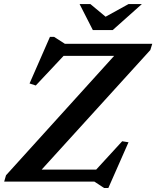

<svg xmlns="http://www.w3.org/2000/svg" viewBox="-32 -891 766 942"><path d="M715 -676 705.5 -645.5 152.5 -37 107 -59H440L567.5 -198L598.5 -193L499.5 31.5H479L431 0H-11.5L-2.5 -31L548 -639L602.5 -617H280L143.5 -471.5L113 -481.5L213 -710H233.5L286.5 -676ZM664 -871 521 -743.5H423.5L358.5 -871H411.5L494.5 -802H473.5L598.5 -871Z"/></svg>

Font: Newsreader 16pt 16pt SemiBold
Style: Italic
Weight: 600
Italic angle: -17°
Version: Version 1.003